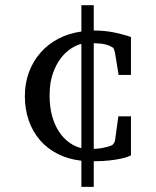

<svg xmlns="http://www.w3.org/2000/svg" viewBox="-20 -624 603 743"><path d="M294.9 -454.1Q275.4 -449.7 253.9 -435.5Q232.4 -421.4 214.1 -397Q195.8 -372.6 183.8 -337.4Q171.9 -302.2 171.9 -254.9Q171.9 -210.4 181.6 -175.3Q191.4 -140.1 208.3 -114.5Q225.1 -88.9 247.6 -72.8Q270 -56.6 294.9 -50.8ZM486.8 -22.9Q485.8 -22 476.3 -18.1Q466.8 -14.2 449 -10.3Q431.2 -6.3 404.5 -3.2Q377.9 0 342.8 0V99.1H294.9V-2Q244.1 -7.8 203.6 -28.3Q163.1 -48.8 134.8 -81.5Q106.4 -114.3 91.3 -157.7Q76.2 -201.2 76.2 -252Q76.2 -301.8 92 -344.5Q107.9 -387.2 136.5 -419.9Q165 -452.6 205.3 -473.9Q245.6 -495.1 294.9 -502V-604H342.8V-505.9Q361.8 -505.9 379.4 -504.4Q397 -502.9 414.3 -499.8Q431.6 -496.6 449.5 -491.9Q467.3 -487.3 486.8 -481V-334H439L424.8 -420.9Q423.3 -427.2 421.1 -433.3Q418.9 -439.5 413.1 -441.9Q407.7 -444.8 401.9 -447.5Q396 -450.2 387.9 -452.1Q379.9 -454.1 368.9 -455.3Q357.9 -456.5 342.8 -457V-47.9Q358.4 -48.3 371.3 -50.5Q384.3 -52.7 393.6 -55.2Q404.3 -58.1 413.1 -62Q417.5 -64.5 420.4 -69.3Q423.3 -74.2 424.8 -78.1L438 -173.8H486.8Z"/></svg>

Font: Charis SIL Phon
Style: Regular
Weight: 400
Foundry: SIL International
Version: Version 5.000